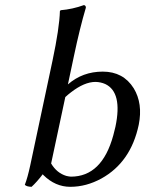

<svg xmlns="http://www.w3.org/2000/svg" viewBox="-20 -718 566 748"><path d="M179.2 -81.1Q201.2 -43.9 238.3 -32.7Q248 -30.3 256.3 -29.8Q377.4 -29.8 421.4 -190.9Q425.8 -207 429.7 -224.1Q458 -358.4 390.1 -390.6Q372.6 -398.4 352.1 -398.9Q308.6 -398.9 255.9 -357.9Q245.6 -350.1 234.4 -339.8ZM268.1 -500 244.6 -389.2Q301.8 -439 380.4 -439Q460.4 -439 501 -374Q537.1 -314.5 520.5 -231.9Q489.7 -85.9 375 -22.5Q315.9 9.8 253.9 9.8Q195.3 9.8 148.9 -36.1Q147 -38.1 146.5 -39.1Q123.5 -8.8 103 9.8Q83.5 9.3 76.7 2Q87.4 -25.4 97.7 -73.2L184.6 -481.9Q211.4 -608.4 213.4 -674.8L216.3 -678.2Q262.7 -682.1 307.1 -698.2Q314.9 -696.3 314.5 -688Q291 -608.9 268.1 -500Z"/></svg>

Font: Linux Biolinum Slanted O
Style: Slanted
Weight: 400
Designer: Philipp H. Poll
Foundry: Philipp H. Poll
Version: Version 1.0.4